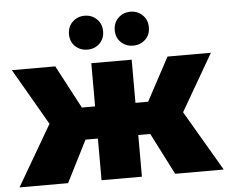

<svg xmlns="http://www.w3.org/2000/svg" viewBox="-53 -825 1056 886"><g transform="rotate(-5 475.0 -381.5)"><path d="M723 0 594 -253 747 -343 948 0ZM513 -193V-342H708V-193ZM767 -250 588 -268 735 -542H936ZM227 0H2L202 -343L355 -253ZM569 0H382V-542H569ZM437 -193H242V-342H437ZM183 -250 14 -542H215L360 -268ZM582 -606Q549 -606 526 -627.5Q503 -649 503 -684Q503 -719 526 -741Q549 -763 582 -763Q615 -763 638 -741Q661 -719 661 -684Q661 -649 638 -627.5Q615 -606 582 -606ZM370 -606Q337 -606 314 -627.5Q291 -649 291 -684Q291 -719 314 -741Q337 -763 370 -763Q403 -763 426 -741Q449 -719 449 -684Q449 -649 426 -627.5Q403 -606 370 -606Z"/></g></svg>

Font: MOST Montserrat ExtraBold
Style: Regular
Weight: 800
Designer: Julieta Ulanovsky
Foundry: Julieta Ulanovsky
Version: Version 8.000;March 11, 2024;FontCreator 15.0.0.2926 64-bit